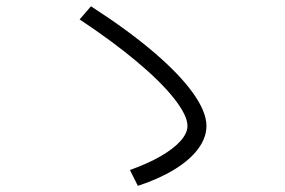

<svg xmlns="http://www.w3.org/2000/svg" viewBox="-20 -697 920 619"><path d="M398.9 -148.9Q457.8 -170 498.9 -193.9Q540 -217.8 562.2 -242.8Q584.4 -267.8 584.4 -291.1Q584.4 -324.4 541.7 -378.9Q498.9 -433.3 420.6 -498.9Q342.2 -564.4 236.7 -634.4L273.3 -676.7Q392.2 -600 475 -529.4Q557.8 -458.9 601.7 -397.8Q645.6 -336.7 645.6 -291.1Q645.6 -253.3 618.9 -217.2Q592.2 -181.1 542.2 -150.6Q492.2 -120 424.4 -97.8Z"/></svg>

Font: Paperlogy 3 Light
Style: Regular
Weight: 300
Designer: redesigned by Lee Juim, glyphs from Gmarket Sans & Montserrat
Foundry: PT&
Version: Version 1.001